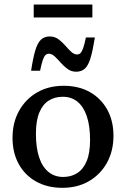

<svg xmlns="http://www.w3.org/2000/svg" viewBox="-20 -844 574 874"><path d="M267.5 -38.5Q304 -38.5 331.5 -56Q359 -73.5 374.5 -110.5Q390 -147.5 390 -206.5Q390 -271.5 375 -315.2Q360 -359 332.5 -381.2Q305 -403.5 265.5 -403.5Q229.5 -403.5 202 -386.2Q174.5 -369 159 -331.8Q143.5 -294.5 143.5 -235.5Q143.5 -171.5 158.2 -127.5Q173 -83.5 201 -61Q229 -38.5 267.5 -38.5ZM264 11Q195.5 11 144.2 -17.8Q93 -46.5 65 -97.8Q37 -149 37 -216.5Q37 -286 66.8 -339.5Q96.5 -393 148.8 -423.2Q201 -453.5 269.5 -453.5Q338.5 -453.5 389.2 -424.8Q440 -396 468.2 -345Q496.5 -294 496.5 -226Q496.5 -156.5 466.8 -103Q437 -49.5 384.8 -19.2Q332.5 11 264 11ZM412 -673.5Q402.5 -615 392.5 -581Q382.5 -547 367 -532.2Q351.5 -517.5 326.5 -517.5Q305 -517.5 288 -529.8Q271 -542 256.8 -558.2Q242.5 -574.5 229.2 -587Q216 -599.5 202 -599.5Q194 -599.5 187.2 -593.5Q180.5 -587.5 174.8 -570.8Q169 -554 162.5 -522H121.5Q130.5 -581 140.8 -615Q151 -649 166.5 -663.5Q182 -678 206.5 -678Q228.5 -678 245.5 -665.8Q262.5 -653.5 276.5 -637.2Q290.5 -621 303.8 -608.5Q317 -596 331 -596Q339.5 -596 346 -602Q352.5 -608 358.5 -624.8Q364.5 -641.5 371 -673.5ZM133.5 -764.5V-823.5H400.5V-764.5Z"/></svg>

Font: Newsreader 16pt 16pt Medium
Style: Regular
Weight: 500
Version: Version 1.003